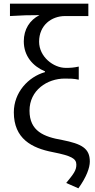

<svg xmlns="http://www.w3.org/2000/svg" viewBox="-20 -816 514 1041"><path d="M405 205C449 144 467 93 467 60C467 -12 423 -36 317 -57C218 -74 140 -105 140 -216C140 -327 236 -390 331 -390C359 -390 379 -390 407 -384V-455C378 -449 364 -448 336 -448C270 -448 192 -508 192 -590C192 -679 259 -729 333 -729H459V-796H34V-729C102 -733 132 -734 194 -734C141 -707 109 -657 109 -592C109 -512 158 -457 224 -429V-425C133 -399 55 -315 55 -207C55 -64 152 -13 267 9C368 29 394 44 394 77C394 108 379 127 339 176Z"/></svg>

Font: Source Han Sans JP Normal
Style: Regular
Weight: 350
Designer: Ryoko NISHIZUKA 西塚涼子 (kana, bopomofo & ideographs); Paul D. Hunt (Latin, Greek & Cyrillic); Sandoll Communications 산돌커뮤니
Foundry: Adobe
Version: Version 2.002;hotconv 1.0.116;makeotfexe 2.5.65601